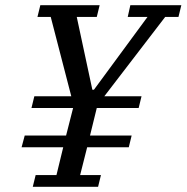

<svg xmlns="http://www.w3.org/2000/svg" viewBox="-20 -718 717 738"><path d="M117 -45H197L223 -152H63L75 -197H234L261 -303H101L112 -348H254L175 -653H124L135 -698H363L352 -653H275L335 -373H341L547 -653H471L481 -698H677L666 -653H615L381 -348H524L513 -303H352L326 -197H486L475 -152H315L288 -45H368L357 0H106Z"/></svg>

Font: IBM Plex Serif Text
Style: Italic
Weight: 450
Italic angle: -14°
Designer: Mike Abbink, Paul van der Laan, Pieter van Rosmalen
Foundry: Bold Monday
Version: Version 3.001